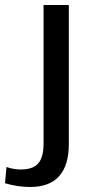

<svg xmlns="http://www.w3.org/2000/svg" viewBox="-104 -560 370 767"><path d="M16 187Q-8 187 -34.5 183Q-61 179 -84 172L-78 107Q-65 112 -50 114.5Q-35 117 -21 117Q28 117 49 92.5Q70 68 70 13V-540H171V15Q171 100 132.5 143.5Q94 187 16 187Z"/></svg>

Font: Pathway Extreme SemiCondensed Medium
Style: Regular
Weight: 500
Width: 4
Version: Version 1.001;gftools[0.9.26]